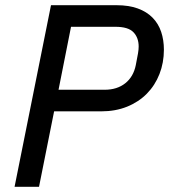

<svg xmlns="http://www.w3.org/2000/svg" viewBox="-20 -718 650 738"><path d="M36 0 176 -698H428Q475 -698 509.5 -685.5Q544 -673 566.5 -650Q589 -627 599.5 -595.5Q610 -564 610 -527Q610 -477 593 -433.5Q576 -390 544.5 -358Q513 -326 468.5 -308Q424 -290 369 -290H188L130 0ZM205 -373H382Q430 -373 461.5 -398Q493 -423 502 -468Q508 -498 510.5 -513Q513 -528 513 -539Q513 -573 493 -594Q473 -615 424 -615H253Z"/></svg>

Font: IBM Plex Sans Text
Style: Italic
Weight: 450
Italic angle: -11°
Designer: Mike Abbink, Paul van der Laan, Pieter van Rosmalen
Foundry: Bold Monday
Version: Version 3.005